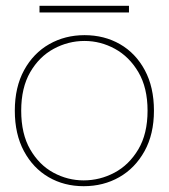

<svg xmlns="http://www.w3.org/2000/svg" viewBox="-20 -629 581 661"><path d="M268 12Q201 12 147.5 -19Q94 -50 62.5 -108.5Q31 -167 31 -248Q31 -329 63 -387.5Q95 -446 149.5 -477Q204 -508 271 -508Q339 -508 393 -477Q447 -446 478.5 -387.5Q510 -329 510 -248Q510 -167 477.5 -108.5Q445 -50 390.5 -19Q336 12 268 12ZM268 -8Q324 -8 374 -34.5Q424 -61 456 -114.5Q488 -168 488 -248Q488 -327 456.5 -380.5Q425 -434 375.5 -461Q326 -488 271 -488Q215 -488 165 -461Q115 -434 84 -380.5Q53 -327 53 -248Q53 -168 84 -114.5Q115 -61 164 -34.5Q213 -8 268 -8ZM116 -586V-609H424V-586Z"/></svg>

Font: DM Sans 36pt Thin
Style: Regular
Weight: 250
Designer: Colophon Foundry, Jonny Pinhorn
Foundry: Colophon Foundry
Version: Version 4.004;gftools[0.9.30]